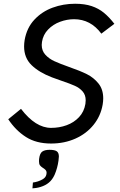

<svg xmlns="http://www.w3.org/2000/svg" viewBox="-20 -755 640 1024"><path d="M252.5 -73Q296.5 -73 335.5 -87.2Q374.5 -101.5 401.5 -130.2Q428.5 -159 435.5 -201Q437 -211.5 437 -220Q437 -248.5 420.8 -267.2Q404.5 -286 379.5 -297.2Q354.5 -308.5 310 -323.5Q265 -339.5 257 -342.5Q188 -369 148.2 -407.8Q108.5 -446.5 108.5 -507.5Q108.5 -524 111.5 -542Q123 -607 163.5 -650.2Q204 -693.5 260.8 -714.2Q317.5 -735 380.5 -735Q431.5 -735 468.8 -722.5Q506 -710 534 -687Q562 -664 590 -628L520.5 -575.5Q463.5 -652.5 375 -652.5Q337.5 -652.5 300.2 -638.8Q263 -625 236.5 -597.5Q210 -570 204 -532Q202.5 -523 202.5 -515.5Q202.5 -484.5 221.8 -463.2Q241 -442 269.8 -428.8Q298.5 -415.5 348 -398Q407 -377.5 443.2 -359.5Q479.5 -341.5 505 -310Q530.5 -278.5 530.5 -230.5Q530.5 -215 527.5 -197Q517 -136.5 479 -89.2Q441 -42 382.2 -15.8Q323.5 10.5 252.5 10.5Q173 10.5 118.2 -24.5Q63.5 -59.5 24 -119L92 -174.5Q169.5 -73 252.5 -73ZM206 202Q215 197 220.2 190.8Q225.5 184.5 227.5 175L228.5 166.5Q228.5 160.5 226 155.8Q223.5 151 217.5 146.5L207.5 139.5Q197.5 133 192.8 126.2Q188 119.5 188 104.5Q188 97.5 188.5 93Q192 62.5 205.8 53.2Q219.5 44 244 44Q272 44 283 52Q294 60 294 80Q294 85.5 292 101.5Q286.5 141.5 271.5 176.5Q259 204 240.5 219Q222.5 234 196.5 242Q185 245.5 172.5 247.5Q160 249.5 153 249.5L155.5 218.5Q184 214.5 206 202Z"/></svg>

Font: JuliaMono
Style: Italic
Weight: 400
Italic angle: -9°
Monospace: yes
Designer: cormullion
Foundry: corm
Version: Version 0.057; ttfautohint (v1.8.4)